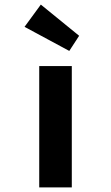

<svg xmlns="http://www.w3.org/2000/svg" viewBox="-20 -817 485 837"><path d="M151 0V-529H293V0ZM282 -595 87 -700 158 -797 325 -661Z"/></svg>

Font: Lexend Mega SemiBold
Style: Regular
Weight: 600
Designer: Bonnie Shaver-Troup, Thomas Jockin
Foundry: Lexend
Version: Version 1.007